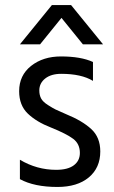

<svg xmlns="http://www.w3.org/2000/svg" viewBox="-20 -736 452 762"><path d="M349 -490V-415Q303 -443 223 -443Q183 -443 159.5 -424.5Q136 -406 136 -377Q136 -359 143 -345.5Q150 -332 170.5 -319Q191 -306 200.5 -301.5Q210 -297 242 -283Q306 -257 342 -224Q378 -191 378 -135Q378 -70 332.5 -32Q287 6 208 6Q116 6 59 -25V-102Q126 -62 203 -62Q249 -62 273 -80Q297 -98 297 -129Q297 -165 270.5 -185Q244 -205 182 -230Q125 -252 90.5 -285Q56 -318 56 -374Q56 -437 103.5 -474.5Q151 -512 222 -512Q301 -512 349 -490ZM186 -716H262L389 -560H309L224 -665L139 -560H59Z"/></svg>

Font: Hind Regular
Style: Regular
Weight: 400
Designer: Manushi Parikh, Satya Rajpurohit
Foundry: Indian Type Foundry
Version: Version 1.201;PS 1.0;hotconv 1.0.78;makeotf.lib2.5.61930; tt